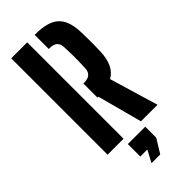

<svg xmlns="http://www.w3.org/2000/svg" viewBox="-316 -855 1127 1127"><g transform="rotate(-45 248.0 -291.0)"><path d="M329.5 0 255 -279H247.5V-396H253Q286 -396 301.5 -410Q317 -424 318.5 -451Q320 -480.5 320.5 -510Q321 -539.5 320.5 -569Q320 -598.5 318.5 -628Q317 -655.5 301.5 -669.2Q286 -683 253.5 -683H247V-800H253.5Q356 -800 401.8 -758.5Q447.5 -717 451 -621.5Q452 -588.5 452.2 -563Q452.5 -537.5 452.2 -513Q452 -488.5 451 -457.5Q446.5 -341.5 376.5 -303.5L467 0ZM52.5 0V-800H185V0ZM199.5 217.5 239 143.5H180.5V40H325V131.5L272 217.5Z"/></g></svg>

Font: Big Shoulders Stencil Text Thin ExtraBold
Style: Regular
Weight: 800
Version: Version 2.001